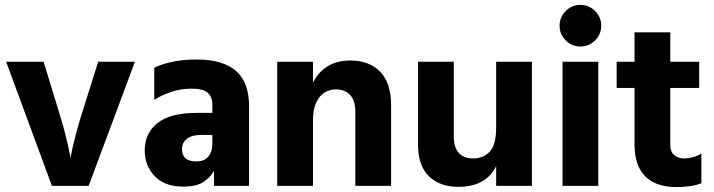

<svg xmlns="http://www.w3.org/2000/svg" viewBox="-20 -759 2914 784"><path d="M5 -507 192 0H342L531 -507H381L313 -291Q300 -249 291 -215.5Q282 -182 277 -159.5Q272 -137 270 -125Q268 -113 268 -113Q268 -113 266 -125Q264 -137 259 -159.5Q254 -182 245.5 -215.5Q237 -249 224 -291L158 -507Z M847 -171V-333Q847 -362 829 -379.5Q811 -397 762 -397Q718 -397 678.5 -383.5Q639 -370 610 -351V-482Q633 -495 678.5 -505.5Q724 -516 783 -516Q890 -516 943.5 -469.5Q997 -423 997 -325V0H854V-62Q842 -38 813 -17.5Q784 3 728 3Q652 3 611.5 -40Q571 -83 571 -144Q571 -215 623 -256.5Q675 -298 783 -298H864V-208H800Q763 -208 743 -192Q723 -176 723 -151Q723 -126 737.5 -113Q752 -100 782 -100Q814 -100 830.5 -119.5Q847 -139 847 -171Z M1112 0V-507H1258V0ZM1431 0V-302Q1431 -349 1409.5 -371.5Q1388 -394 1351 -394Q1326 -394 1305 -381Q1284 -368 1271 -340Q1258 -312 1258 -268H1241Q1241 -275 1241 -289.5Q1241 -304 1241 -319Q1241 -334 1241 -339Q1241 -388 1261 -427Q1281 -466 1319 -489Q1357 -512 1411 -512Q1487 -512 1532 -466.5Q1577 -421 1577 -329V0Z M2152 -507V0H2006V-507ZM1833 -507V-201Q1833 -157 1853.5 -134.5Q1874 -112 1911 -112Q1953 -112 1979.5 -139.5Q2006 -167 2006 -239L2023 -177Q2027 -95 1982.5 -45.5Q1938 4 1852 4Q1776 4 1731.5 -39Q1687 -82 1687 -168V-507Z M2277 0V-507H2423V0ZM2265 -654Q2265 -689 2290 -714Q2315 -739 2350 -739Q2385 -739 2410 -714Q2435 -689 2435 -654Q2435 -619 2410 -594Q2385 -569 2350 -569Q2315 -569 2290 -594Q2265 -619 2265 -654Z M2571 -168V-627H2717V-167Q2717 -139 2733.5 -125.5Q2750 -112 2773 -112Q2790 -112 2809 -117Q2828 -122 2844 -132V-11Q2823 -2 2794 1.5Q2765 5 2744 5Q2657 5 2614 -39.5Q2571 -84 2571 -168ZM2498 -400V-507H2835V-400Z"/></svg>

Font: Hind Variable Light
Style: Regular
Weight: 300
Designer: Manushi Parikh, Satya Rajpurohit
Foundry: Indian Type Foundry
Version: Version 3.000